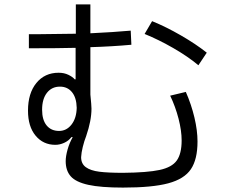

<svg xmlns="http://www.w3.org/2000/svg" viewBox="-20 -821 1040 871"><path d="M823 -404Q848 -347 862 -288Q876 -229 876 -179Q876 -98 846 -53.5Q816 -9 743.5 10.5Q671 30 538 30Q437 30 380.5 17.5Q324 5 301 -21Q278 -47 278 -90Q278 -112 286.5 -142.5Q295 -173 310 -199H304Q291 -182 271 -173Q251 -164 231 -164Q176 -164 141.5 -205.5Q107 -247 107 -319Q107 -398 145 -444.5Q183 -491 246 -491Q271 -491 290.5 -481.5Q310 -472 319 -461H323V-604Q249 -602 111 -602V-666H165Q216 -666 324 -668V-801H390V-670Q495 -675 573 -682L576 -618Q489 -610 390 -607V-392Q395 -342 395 -328Q395 -274 371 -204Q362 -181 355.5 -154.5Q349 -128 348 -108Q348 -78 369.5 -62.5Q391 -47 430.5 -42Q470 -37 538 -37Q648 -38 704 -50Q760 -62 782 -93Q804 -124 804 -184Q804 -228 790 -282.5Q776 -337 752 -387ZM670 -725Q732 -700 800.5 -660.5Q869 -621 918 -582L880 -525Q832 -565 766 -603Q700 -641 636 -667ZM328 -332Q327 -378 306.5 -403Q286 -428 252 -428Q215 -428 193 -400Q171 -372 171 -323Q171 -277 191.5 -252Q212 -227 248 -227Q282 -227 304.5 -256Q327 -285 328 -332Z"/></svg>

Font: IBM Plex Sans SC
Style: Regular
Weight: 400
Designer: Mike Abbink; Paul van der Laan; Pieter van Rosmalen; Eunyou Noh; Wujin Sim; Chorong Kim; Dohee Lee; Yejin We; Jinhee Kim
Foundry: Sandoll Inc.
Version: Version 1.000